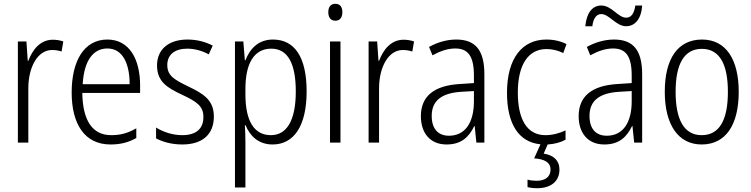

<svg xmlns="http://www.w3.org/2000/svg" viewBox="-20 -750 3953 1010"><path d="M258 -541C192 -541 151 -489 129 -430H126L119 -532H74V0H129V-285C129 -397 178 -487 254 -487C272 -487 289 -484 304 -479L313 -532C296 -538 276 -541 258 -541Z M545 -542C423 -542 357 -431 357 -263C357 -98 425 10 561 10C615 10 656 -1 697 -24V-75C651 -49 614 -39 565 -39C466 -39 415 -116 413 -261H717V-301C717 -436 662 -542 545 -542ZM545 -495C626 -495 662 -414 662 -307H415C422 -431 470 -495 545 -495Z M1105 -137C1105 -226 1047 -258 971 -295C897 -331 860 -351 860 -408C860 -463 900 -494 965 -494C1005 -494 1046 -482 1078 -464L1099 -510C1061 -530 1016 -542 966 -542C866 -542 806 -489 806 -406C806 -320 860 -288 939 -251C1013 -216 1050 -193 1050 -135C1050 -75 1015 -39 938 -39C888 -39 838 -56 801 -79V-22C833 -5 880 10 939 10C1046 10 1105 -44 1105 -137Z M1416 -542C1339 -542 1295 -494 1271 -433H1268L1260 -532H1216V236H1271V-1C1271 -30 1270 -64 1268 -91H1272C1294 -36 1339 10 1414 10C1525 10 1593 -86 1593 -269C1593 -451 1529 -542 1416 -542ZM1407 -494C1495 -494 1536 -414 1536 -269C1536 -114 1487 -39 1405 -39C1317 -39 1271 -113 1271 -254V-282C1271 -416 1316 -494 1407 -494Z M1744 -730C1719 -730 1707 -713 1707 -686C1707 -658 1720 -641 1744 -641C1768 -641 1781 -658 1781 -686C1781 -713 1769 -730 1744 -730ZM1771 -532H1716V0H1771Z M2103 -541C2037 -541 1996 -489 1974 -430H1971L1964 -532H1919V0H1974V-285C1974 -397 2023 -487 2099 -487C2117 -487 2134 -484 2149 -479L2158 -532C2141 -538 2121 -541 2103 -541Z M2380 -542C2328 -542 2278 -526 2237 -503L2255 -459C2297 -482 2336 -495 2375 -495C2441 -495 2473 -456 2473 -353V-313L2398 -308C2265 -300 2194 -245 2194 -139C2194 -52 2241 10 2329 10C2408 10 2447 -30 2475 -87H2477L2486 0H2528V-359C2528 -485 2482 -542 2380 -542ZM2473 -271V-217C2473 -105 2427 -36 2342 -36C2285 -36 2251 -72 2251 -140C2251 -219 2301 -260 2405 -267Z M2923 142C2923 94 2892 66 2840 58L2861 10C2896 8 2930 -1 2955 -15V-64C2923 -49 2887 -39 2849 -39C2750 -39 2704 -126 2704 -263C2704 -410 2759 -492 2855 -492C2884 -492 2915 -485 2943 -471L2960 -518C2931 -533 2895 -542 2854 -542C2726 -542 2647 -442 2647 -262C2647 -99 2708 -2 2823 9L2790 83C2843 87 2876 103 2876 142C2876 181 2847 201 2803 201C2786 201 2769 199 2755 195V234C2768 238 2786 240 2806 240C2879 240 2923 203 2923 142Z M3358 -721H3322C3316 -677 3299 -657 3274 -657C3231 -657 3198 -721 3143 -721C3094 -721 3065 -679 3059 -612H3096C3101 -657 3120 -676 3143 -676C3185 -676 3220 -612 3274 -612C3320 -612 3354 -651 3358 -721ZM3210 -542C3158 -542 3108 -526 3067 -503L3085 -459C3127 -482 3166 -495 3205 -495C3271 -495 3303 -456 3303 -353V-313L3228 -308C3095 -300 3024 -245 3024 -139C3024 -52 3071 10 3159 10C3238 10 3277 -30 3305 -87H3307L3316 0H3358V-359C3358 -485 3312 -542 3210 -542ZM3303 -271V-217C3303 -105 3257 -36 3172 -36C3115 -36 3081 -72 3081 -140C3081 -219 3131 -260 3235 -267Z M3866 -267C3866 -437 3799 -542 3673 -542C3546 -542 3477 -442 3477 -267C3477 -95 3547 10 3671 10C3799 10 3866 -95 3866 -267ZM3534 -267C3534 -412 3578 -493 3672 -493C3769 -493 3809 -406 3809 -267C3809 -121 3766 -39 3671 -39C3577 -39 3534 -123 3534 -267Z"/></svg>

Font: Noto Sans Display SemiCondensed Light
Style: Regular
Weight: 300
Width: 4
Designer: Monotype Design Team
Foundry: Monotype Imaging Inc.
Version: Version 1.900